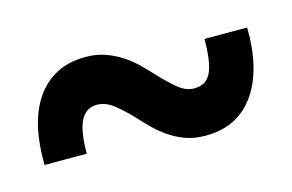

<svg xmlns="http://www.w3.org/2000/svg" viewBox="-44 -502 588 387"><g transform="rotate(-15 250.0 -308.0)"><path d="M483 -389Q484 -348 476 -313.5Q468 -279 451 -253.5Q434 -228 408 -214Q382 -200 346 -200Q323 -200 305 -206.5Q287 -213 271.5 -223.5Q256 -234 243 -247Q230 -260 218 -273Q202 -290 185 -303.5Q168 -317 150 -317Q127 -317 116 -295.5Q105 -274 105 -227H17Q16 -268 23.5 -302.5Q31 -337 48 -362.5Q65 -388 91 -402Q117 -416 153 -416Q175 -416 193.5 -409.5Q212 -403 228 -392.5Q244 -382 257 -369Q270 -356 282 -343Q298 -326 314.5 -312Q331 -298 349 -298Q374 -298 384 -319.5Q394 -341 394 -389Z"/></g></svg>

Font: D2Coding ligature
Style: Bold
Weight: 700
Monospace: yes
Designer: Yong-Rak Park; Jeong-Hwan Yoon; Sang-Min Lee;
Foundry: NHN Corporation
Version: Version 1.3.2; Build 20180524